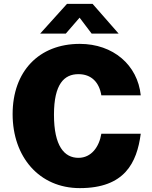

<svg xmlns="http://www.w3.org/2000/svg" viewBox="-20 -959 785 989"><path d="M452 -786H591L457 -939H325L187 -786H319L390 -868ZM391 -733C180 -733 45 -591 45 -371C45 -151 182 10 391 10C622 10 685 -120 705 -270H502C491 -203 451 -146 384 -146C311 -146 258 -207 258 -368C258 -527 311 -577 384 -577C451 -577 491 -535 502 -468H705C689 -624 563 -733 391 -733Z"/></svg>

Font: United Sans Black
Style: Regular
Weight: 900
Designer: Pablo Impallari, Rodrigo Fuenzalida (Modified by Dan O. Williams)
Version: Version 1.000;PS 001.000;hotconv 1.0.88;makeotf.lib2.5.64775